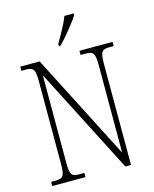

<svg xmlns="http://www.w3.org/2000/svg" viewBox="-134 -1020 889 1109"><g transform="rotate(-15 310.0 -465.5)"><path d="M284 -784V-771H295C336 -814 395 -886 416 -921V-931H360C344 -886 314 -836 284 -784ZM38 0H237V-25H209C161 -25 151 -35 151 -109V-632L475 0H509V-605C509 -679 520 -689 567 -689H590V-714H392V-689H420C467 -689 478 -679 478 -606V-82L154 -714H38V-689H61C109 -689 120 -679 120 -606V-109C120 -35 109 -25 61 -25H38Z"/></g></svg>

Font: Noto Serif Hebrew Condensed ExtraLight
Style: Regular
Weight: 200
Width: 3
Designer: Monotype Design Team
Foundry: Monotype Imaging Inc.
Version: Version 2.004